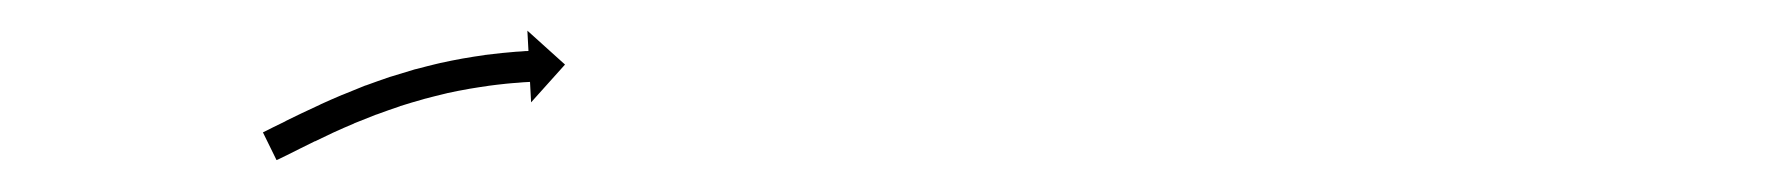

<svg xmlns="http://www.w3.org/2000/svg" viewBox="-20 -584 1150 124"><path d="M151.6 -499.4C151 -499.1 150.4 -498.8 149.8 -498.5L158.6 -480.6C159.2 -480.9 159.8 -481.1 160.4 -481.4L160.4 -481.4L160.4 -481.4C162.1 -482.3 163.8 -483.1 165.5 -483.9C168.1 -485.2 170.7 -486.5 173.3 -487.8L173.3 -487.8L173.3 -487.8C176.7 -489.5 180 -491.1 183.4 -492.8C183.4 -492.8 183.4 -492.8 183.4 -492.7C183.4 -492.7 183.4 -492.7 183.4 -492.7C187.3 -494.6 191.3 -496.5 195.3 -498.4C195.3 -498.4 195.3 -498.4 195.3 -498.4C195.3 -498.4 195.3 -498.4 195.3 -498.4C199.7 -500.4 204.2 -502.4 208.8 -504.3C208.8 -504.3 208.7 -504.3 208.7 -504.3C208.7 -504.3 208.6 -504.3 208.6 -504.3C213.5 -506.3 218.3 -508.2 223.2 -510.1C223.2 -510.1 223.2 -510.1 223.2 -510.1C223.1 -510.1 223.1 -510 223.1 -510C228.2 -511.9 233.3 -513.7 238.4 -515.4C238.4 -515.4 238.3 -515.4 238.3 -515.4C238.3 -515.4 238.2 -515.4 238.2 -515.4C243.4 -517 248.5 -518.6 253.7 -520C253.7 -520 253.7 -520 253.6 -520C253.6 -520 253.5 -520 253.5 -520C258.6 -521.3 263.6 -522.6 268.7 -523.8C268.7 -523.8 268.7 -523.8 268.6 -523.8C268.6 -523.8 268.6 -523.8 268.6 -523.8C273.3 -524.8 278.1 -525.8 282.9 -526.6C282.9 -526.6 282.9 -526.6 282.8 -526.6C282.8 -526.6 282.8 -526.6 282.8 -526.6C287.1 -527.3 291.4 -528 295.7 -528.6C295.7 -528.6 295.7 -528.6 295.6 -528.6C295.6 -528.6 295.6 -528.6 295.6 -528.6C299.2 -529.1 302.9 -529.5 306.6 -529.9C306.6 -529.9 306.5 -529.9 306.5 -529.9C306.5 -529.9 306.5 -529.9 306.5 -529.9C309.3 -530.2 312.1 -530.4 315 -530.6C315 -530.6 315 -530.6 314.9 -530.6C314.9 -530.6 314.9 -530.6 314.9 -530.6C316.7 -530.8 318.6 -530.9 320.4 -531L320.4 -531L320.4 -531C321 -531 321.7 -531.1 322.3 -531.1L323 -517.9L344.9 -542.3L320.6 -564.2L321.3 -551.1C320.6 -551 319.9 -551 319.3 -551L319.2 -551L319.2 -551C317.3 -550.8 315.4 -550.7 313.5 -550.6C313.5 -550.6 313.5 -550.6 313.5 -550.6C313.4 -550.6 313.4 -550.6 313.4 -550.6C310.5 -550.4 307.5 -550.1 304.6 -549.8C304.6 -549.8 304.5 -549.8 304.5 -549.8C304.5 -549.8 304.5 -549.8 304.5 -549.8C300.7 -549.4 296.8 -548.9 293 -548.5C293 -548.5 293 -548.4 293 -548.4C292.9 -548.4 292.9 -548.4 292.9 -548.4C288.4 -547.8 283.9 -547.1 279.4 -546.3C279.4 -546.3 279.4 -546.3 279.3 -546.3C279.3 -546.3 279.3 -546.3 279.3 -546.3C274.3 -545.4 269.3 -544.4 264.3 -543.3C264.3 -543.3 264.3 -543.3 264.3 -543.3C264.2 -543.3 264.2 -543.3 264.2 -543.3C258.9 -542 253.6 -540.7 248.4 -539.3C248.4 -539.3 248.3 -539.3 248.3 -539.3C248.3 -539.3 248.2 -539.3 248.2 -539.3C242.8 -537.7 237.5 -536.1 232.1 -534.4C232.1 -534.4 232.1 -534.4 232.1 -534.4C232 -534.4 232 -534.4 232 -534.4C226.7 -532.6 221.4 -530.7 216.2 -528.8C216.2 -528.8 216.1 -528.8 216.1 -528.8C216.1 -528.8 216 -528.8 216 -528.8C211 -526.8 206 -524.8 201 -522.7C201 -522.7 200.9 -522.7 200.9 -522.7C200.9 -522.7 200.9 -522.7 200.9 -522.7C196.2 -520.7 191.6 -518.7 187 -516.6C187 -516.6 187 -516.6 187 -516.6C187 -516.5 186.9 -516.5 186.9 -516.5C182.8 -514.6 178.8 -512.7 174.7 -510.8C174.7 -510.8 174.7 -510.8 174.7 -510.8C174.7 -510.8 174.7 -510.8 174.7 -510.8C171.3 -509.1 167.8 -507.4 164.4 -505.8L164.4 -505.7L164.4 -505.7C161.8 -504.5 159.2 -503.2 156.6 -501.9C154.9 -501 153.3 -500.2 151.6 -499.4L151.6 -499.4Z"/></svg>

Font: FRB American Cursive Just Arrows Extralight
Style: Italic
Weight: 200
Italic angle: -25°
Version: Version 2.0;Modular Font Editor K font №1